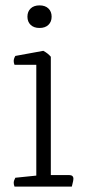

<svg xmlns="http://www.w3.org/2000/svg" viewBox="-20 -694 324 714"><path d="M247 0H34Q31 -8 31 -14Q31 -22 37 -33L115 -41V-453H34Q31 -460 31 -467Q31 -476 37 -486L141 -505Q158 -496 169 -483V-43H237Q253 -43 253 -29Q253 -23 249 -8ZM172 -632Q172 -613 160 -601.5Q148 -590 127 -590Q106 -590 94 -601.5Q82 -613 82 -632Q82 -651 94 -662.5Q106 -674 127 -674Q148 -674 160 -662.5Q172 -651 172 -632Z"/></svg>

Font: Scope One
Style: Regular
Weight: 400
Designer: Dalton Maag Ltd
Foundry: Dalton Maag Ltd
Version: Version 1.001; ttfautohint (v1.4.1) -l 11 -r 50 -G 50 -x 14 